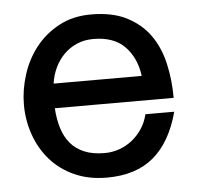

<svg xmlns="http://www.w3.org/2000/svg" viewBox="-44 -562 656 623"><g transform="rotate(-5 284.0 -251.0)"><path d="M131 -224Q133 -189 142 -159.5Q151 -130 168.5 -109Q186 -88 213.5 -76.5Q241 -65 280 -65Q304 -65 327 -73Q350 -81 369 -96Q388 -111 402 -132Q416 -153 422 -179H516Q490 -82 432.5 -33.5Q375 15 280 15Q221 15 174.5 -6Q128 -27 96.5 -63Q65 -99 48.5 -146Q32 -193 32 -244Q32 -292 47.5 -341Q63 -390 93.5 -429Q124 -468 169.5 -492.5Q215 -517 274 -517Q343 -517 389.5 -493.5Q436 -470 464.5 -430.5Q493 -391 505.5 -337.5Q518 -284 518 -224ZM275 -437Q245 -437 221 -426.5Q197 -416 179 -398Q161 -380 149.5 -356Q138 -332 134 -304H421Q413 -364 377 -400.5Q341 -437 275 -437Z"/></g></svg>

Font: Gen
Style: Regular
Weight: 400
Version: Version 1.000;PS 001.001;hotconv 1.0.56